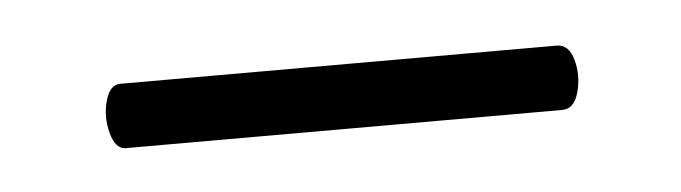

<svg xmlns="http://www.w3.org/2000/svg" viewBox="-23 -548 390 110"><g transform="rotate(-5 172.5 -492.5)"><path d="M47 -474Q41 -474 38.5 -483.5Q36 -493 38.5 -502Q41 -511 47 -511H298Q305 -511 307.5 -502Q310 -493 307.5 -483.5Q305 -474 298 -474Z"/></g></svg>

Font: Cormorant Garamond Light
Style: Regular
Weight: 300
Designer: Christian Thalmann (Catharsis Fonts)
Foundry: Catharsis Fonts
Version: Version 4.001